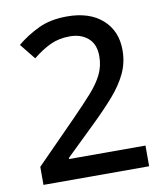

<svg xmlns="http://www.w3.org/2000/svg" viewBox="-82 -791 735 859"><g transform="rotate(-10 286.0 -362.0)"><path d="M526 0H46V-82L230 -269Q284 -324 320 -364.5Q356 -405 374 -442.5Q392 -480 392 -524Q392 -578 360 -606Q328 -634 277 -634Q228 -634 189 -616Q150 -598 108 -564L51 -635Q94 -671 149 -697.5Q204 -724 280 -724Q382 -724 440.5 -672Q499 -620 499 -533Q499 -476 476 -427.5Q453 -379 411 -331Q369 -283 312 -228L179 -99V-94H526Z"/></g></svg>

Font: Noto Sans Medium
Style: Regular
Weight: 500
Designer: Monotype Design Team
Foundry: Monotype Imaging Inc.
Version: Version 2.007